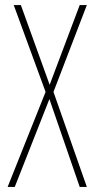

<svg xmlns="http://www.w3.org/2000/svg" viewBox="-20 -734 371 754"><path d="M321 0 190 -373 321 -714H293L175 -401L62 -714H34L159 -373L10 0H38L174 -345L293 0Z"/></svg>

Font: Noto Sans Arabic UI XCn Th
Style: Regular
Weight: 100
Width: 2
Designer: Monotype Design Team, Nadine Chahine and Nizar Qandah
Foundry: Monotype Imaging Inc.
Version: Version 2.010